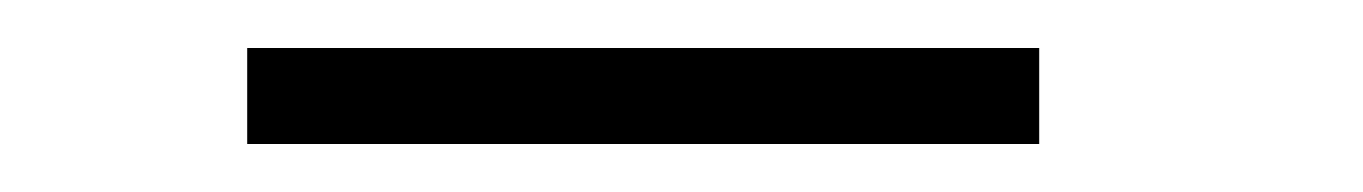

<svg xmlns="http://www.w3.org/2000/svg" viewBox="-20 -320 568 80"><path d="M83 -260V-300H413V-260Z"/></svg>

Font: Cafe24 ClassicType
Style: Regular
Weight: 400
Designer: Cafe24 thkim, hmlim, mnelim & 4IR
Foundry: Cafe24
Version: Version 1.000